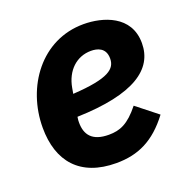

<svg xmlns="http://www.w3.org/2000/svg" viewBox="-104 -634 723 743"><g transform="rotate(-20 257.5 -262.5)"><path d="M253 12C343 12 412 -20 477 -106L391 -174C344 -115 309 -101 263 -101C194 -101 170 -135 170 -185C170 -190 170 -196 172 -208C407 -215 504 -283 504 -391C504 -505 395 -537 316 -537C142 -537 31 -382 31 -214C31 -75 104 12 253 12ZM308 -430C333 -430 368 -422 368 -377C368 -335 337 -306 187 -297L191 -320C203 -388 249 -430 308 -430Z"/></g></svg>

Font: Braiins Sans
Style: Bold Italic
Weight: 700
Italic angle: -11.31°
Designer: Mike Abbink, Paul van der Laan, Pieter van Rosmalen, Jiri Chlebus, Lubos Buracinsky
Foundry: Bold Monday, Sudetype
Version: Version 1.000;hotconv 1.0.109;makeotfexe 2.5.65596